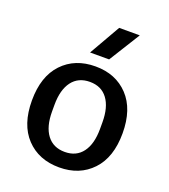

<svg xmlns="http://www.w3.org/2000/svg" viewBox="-135 -822 820 929"><g transform="rotate(20 275.5 -357.0)"><path d="M275.9 9.8Q170.4 9.8 106.2 -58.1Q42 -126 42 -250Q42 -374 106.2 -441.9Q170.4 -509.8 275.9 -509.8Q380.4 -509.8 444.6 -441.9Q508.8 -374 508.8 -250Q508.8 -126 444.6 -58.1Q380.4 9.8 275.9 9.8ZM151.9 -232.9Q151.9 -155.3 184.1 -112.5Q216.3 -69.8 275.9 -69.8Q335 -69.8 366.9 -112.5Q398.9 -155.3 398.9 -232.9V-267.1Q398.9 -344.7 366.9 -387.5Q335 -430.2 275.9 -430.2Q216.3 -430.2 184.1 -387.5Q151.9 -344.7 151.9 -267.1ZM227.1 -564 318.8 -724.1H424.8L325.2 -564Z"/></g></svg>

Font: TASA Orbiter Text Medium
Style: Regular
Weight: 500
Designer: Weizhong Zhang
Version: Version 1.000;Glyphs 3.1.2 (3151)